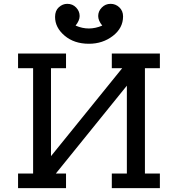

<svg xmlns="http://www.w3.org/2000/svg" viewBox="-20 -971 919 991"><path d="M73.2 0V-75.2H150.9V-619.1H73.2V-694.8H320.8V-619.1H243.2V-165L610.8 -619.1H557.1V-694.8H805.2V-619.1H728V-75.2H805.2V0H557.1V-75.2H634.8V-528.8L268.1 -75.2H320.8V0ZM264.2 -883.8Q264.2 -916 283.7 -933.6Q303.2 -951.2 327.1 -951.2Q355 -951.2 373 -932.1Q391.1 -913.1 391.1 -888.2Q391.1 -865.2 370.1 -838.9Q405.3 -823.7 439.2 -824Q473.1 -824.2 507.8 -838.9Q486.8 -864.7 486.8 -888.2Q486.8 -913.1 505.4 -932.1Q523.9 -951.2 550.8 -951.2Q576.7 -951.2 595.9 -933.1Q615.2 -915 615.2 -886.2Q615.2 -826.2 562.5 -785.6Q509.8 -745.1 439 -745.1Q362.8 -745.1 313.5 -786.9Q264.2 -828.6 264.2 -883.8Z"/></svg>

Font: CMU Concrete
Style: Bold
Weight: 700
Version: Version 0.7.0